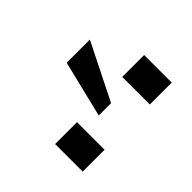

<svg xmlns="http://www.w3.org/2000/svg" viewBox="-49 -918 397 397"><g transform="rotate(-45 149.5 -719.5)"><path d="M125 -687 155.3 -811H223.1L161.1 -687ZM19.5 -628.4V-709H83.5V-628.4ZM215.8 -628.4V-709H279.8V-628.4Z"/></g></svg>

Font: Roboto Slab LO Light
Style: Regular
Weight: 300
Designer: Google
Version: Version 2.000